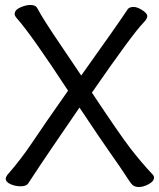

<svg xmlns="http://www.w3.org/2000/svg" viewBox="-20 -734 640 773"><path d="M539 19Q519 19 509 6Q499 -7 483 -32Q467 -57 425 -116.5Q383 -176 300 -301Q167 -107 141 -67.5Q115 -28 108 -17.5Q101 -7 93.5 4.5Q86 16 63 16Q42 16 22.5 7.5Q3 -1 3 -15Q3 -20 9 -29Q65 -93 111 -162Q157 -231 254 -369Q108 -592 49 -659Q39 -670 39 -677Q39 -694 61.5 -704Q84 -714 102 -714Q122 -714 129 -703Q154 -656 216 -565Q278 -474 307 -430Q452 -633 495 -698Q502 -706 518 -706Q533 -706 553 -693Q573 -680 573 -669Q573 -658 557 -642Q514 -598 350 -361Q461 -194 504 -138Q547 -82 594 -32Q600 -26 600 -19Q600 -4 578.5 7.5Q557 19 539 19Z"/></svg>

Font: ToneOZ-Pinyin-WenKai-Medium
Style: Medium
Weight: 700
Designer: Fontworks Inc.
Foundry: ToneOZ
Version: Version 0.240331